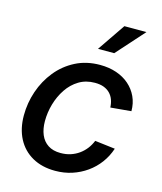

<svg xmlns="http://www.w3.org/2000/svg" viewBox="-114 -833 780 927"><g transform="rotate(15 276.5 -369.5)"><path d="M249.5 11.7Q183.1 11.7 134.8 -15.6Q86.4 -43 60.5 -92.5Q34.7 -142.1 34.7 -208Q34.7 -270.5 54.9 -329.6Q75.2 -388.7 113.3 -435.8Q151.4 -482.9 205.6 -510.7Q259.8 -538.6 328.1 -538.6Q373 -538.6 410.2 -525.9Q447.3 -513.2 474.1 -489.7Q501 -466.3 516.1 -433.8Q531.2 -401.4 531.2 -361.8L428.2 -352.5Q427.2 -374 420.7 -391.6Q414.1 -409.2 401.6 -421.9Q389.2 -434.6 370.6 -441.7Q352.1 -448.7 326.2 -448.7Q281.2 -448.7 246.6 -427.7Q211.9 -406.7 188.2 -371.3Q164.6 -335.9 152.3 -293.5Q140.1 -251 140.1 -208Q140.1 -169.4 152.3 -140.1Q164.6 -110.8 189.5 -94.5Q214.4 -78.1 252.4 -78.1Q279.3 -78.1 302 -85.4Q324.7 -92.8 343.5 -106.2Q362.3 -119.6 376.5 -137.9Q390.6 -156.2 399.4 -178.2L500.5 -166Q487.3 -126 463.1 -93.5Q439 -61 406 -37.6Q373 -14.2 333.5 -1.2Q293.9 11.7 249.5 11.7ZM297.4 -610.8 392.1 -749.5H502.4L378.4 -610.8Z"/></g></svg>

Font: Inter 24pt Medium
Style: Italic
Weight: 500
Italic angle: -9.3988°
Designer: Rasmus Andersson
Foundry: rsms
Version: Version 4.001;git-66647c0bb